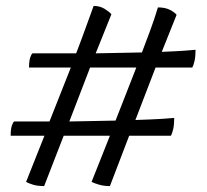

<svg xmlns="http://www.w3.org/2000/svg" viewBox="-20 -614 697 648"><path d="M129 14Q106 14 90.5 9Q75 4 68 0L130 -156H16Q16 -178 20 -190Q24 -202 28 -204H147L219 -386H78Q78 -408 82 -420Q86 -432 90 -434H237Q254 -478 270 -522.5Q286 -567 296 -594Q317 -594 332.5 -584.5Q348 -575 356 -566L303 -434L459 -437Q470 -466 485 -506Q500 -546 513 -589Q538 -589 554 -580.5Q570 -572 576 -564L526 -439Q577 -441 603.5 -443Q630 -445 640 -446Q640 -423 636.5 -408Q633 -393 629 -386H505L437 -209Q497 -211 528.5 -213Q560 -215 568 -216Q568 -193 564.5 -178Q561 -163 557 -156H416L351 14Q330 14 313.5 9Q297 4 289 0L351 -156H195ZM214 -204 370 -207 440 -386H284Z"/></svg>

Font: Texturina Medium 12pt
Style: Regular
Weight: 400
Version: Version 1.002